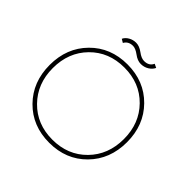

<svg xmlns="http://www.w3.org/2000/svg" viewBox="-218 -1072 1299 1299"><g transform="rotate(45 431.0 -422.5)"><path d="M61 -350Q61 -513 165.5 -619Q270 -725 431 -725Q592 -725 696.5 -619Q801 -513 801 -350Q801 -187 696.5 -81Q592 25 431 25Q270 25 165.5 -81Q61 -187 61 -350ZM91 -350Q91 -201 187 -103Q283 -5 431 -5Q579 -5 675 -102.5Q771 -200 771 -350Q771 -500 675 -597.5Q579 -695 431 -695Q283 -695 187 -597.5Q91 -500 91 -350ZM306 -805 281 -820Q291 -842 315.5 -856Q340 -870 369 -870Q400 -870 434 -845Q467 -820 494 -820Q541 -820 558 -858L585 -845Q574 -821 548.5 -805.5Q523 -790 492 -790Q460 -790 427 -815Q393 -840 369 -840Q325 -840 306 -805Z"/></g></svg>

Font: Metropolitano Thin
Style: Regular
Weight: 250
Designer: Fonts by Alex Slobzheninov & Chris M. Simpson / Changes by Cristiano Sobral
Foundry: Fonts by Alex Slobzheninov & Chris M. Simpson / Changes by Cristiano Sobral
Version: Version 1.00;August 30, 2020;FontCreator 13.0.0.2681 64-bit